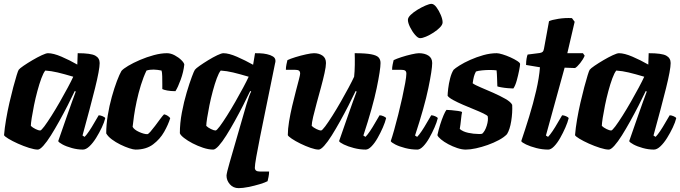

<svg xmlns="http://www.w3.org/2000/svg" viewBox="-20 -776 3528 996"><path d="M176 0Q159 0 130.5 -9Q102 -18 73 -31Q44 -44 23.5 -56.5Q3 -69 1 -75Q4 -112 11.5 -156Q19 -200 29 -243.5Q39 -287 49 -324.5Q59 -362 66.5 -386Q74 -410 77 -414Q82 -421 102.5 -435Q123 -449 148.5 -464Q174 -479 196.5 -489.5Q219 -500 229 -500Q257 -500 299 -482Q341 -464 381 -441L383 -500Q451 -500 474 -487.5Q497 -475 497 -449Q497 -415 473 -318.5Q449 -222 408 -73L419 -66Q429 -76 442.5 -96Q456 -116 469 -139Q482 -162 492 -178Q501 -178 512.5 -173Q524 -168 526 -163Q521 -142 508 -114.5Q495 -87 478.5 -60.5Q462 -34 444 -17Q426 0 410 0Q382 0 353 -8Q324 -16 304.5 -26.5Q285 -37 282 -44L329 -179Q341 -214 353.5 -248Q366 -282 373 -301L368 -304Q352 -270 331 -229Q310 -188 287.5 -147.5Q265 -107 244 -73.5Q223 -40 205 -20Q187 0 176 0ZM188 -99Q194 -99 210 -120.5Q226 -142 247.5 -176Q269 -210 291 -248.5Q313 -287 331.5 -321.5Q350 -356 360 -378Q313 -392 279.5 -400Q246 -408 215 -410Q205 -398 194.5 -369.5Q184 -341 174 -304Q164 -267 156.5 -230Q149 -193 144.5 -164Q140 -135 140 -123Q149 -114 164.5 -106.5Q180 -99 188 -99Z M683 0Q672 0 650.5 -7Q629 -14 604.5 -26Q580 -38 560 -53Q540 -68 531 -84Q531 -128 539 -177.5Q547 -227 560 -273.5Q573 -320 586.5 -355.5Q600 -391 610 -408Q619 -419 645 -434.5Q671 -450 706 -465Q741 -480 778 -490Q815 -500 846 -500Q866 -500 886.5 -489Q907 -478 921 -464Q935 -450 936 -441Q932 -403 917.5 -363Q903 -323 890 -303Q866 -303 847.5 -306.5Q829 -310 822 -314Q822 -321 822 -340.5Q822 -360 821.5 -380.5Q821 -401 818 -410Q808 -412 797.5 -413.5Q787 -415 777 -415Q768 -415 758.5 -414Q749 -413 740 -410Q724 -377 711 -335Q698 -293 689 -251Q680 -209 675 -174Q670 -139 668 -118Q676 -103 701.5 -91.5Q727 -80 744 -80Q749 -80 760 -92.5Q771 -105 784.5 -123Q798 -141 810.5 -158Q823 -175 831 -183Q842 -181 851 -174.5Q860 -168 863 -163Q853 -130 831.5 -92Q810 -54 774 -27Q738 0 683 0Z M1218 200Q1190 200 1172.5 180Q1155 160 1155 135Q1155 130 1159.5 110.5Q1164 91 1171 68L1258 -233Q1265 -257 1272 -276Q1279 -295 1283 -301L1278 -304Q1262 -270 1241 -229Q1220 -188 1197.5 -147.5Q1175 -107 1154 -73.5Q1133 -40 1115 -20Q1097 0 1086 0Q1062 0 1033.5 -9.5Q1005 -19 979 -32.5Q953 -46 934.5 -60.5Q916 -75 913 -85Q913 -137 923.5 -192.5Q934 -248 948.5 -296.5Q963 -345 975 -377Q987 -409 991 -414Q996 -421 1016 -435Q1036 -449 1060.5 -464Q1085 -479 1107 -489.5Q1129 -500 1139 -500Q1167 -500 1209.5 -481.5Q1252 -463 1293 -440L1303 -500Q1312 -500 1329 -499.5Q1346 -499 1364.5 -495Q1383 -491 1396 -483Q1409 -475 1409 -460Q1409 -457 1408.5 -454Q1408 -451 1407 -448Q1396 -394 1382.5 -327.5Q1369 -261 1355 -193Q1341 -125 1329 -65Q1317 -5 1309.5 37.5Q1302 80 1302 94Q1302 104 1308.5 109Q1315 114 1331 114H1376Q1376 127 1373 141.5Q1370 156 1368 164Q1355 171 1327 179.5Q1299 188 1269 194Q1239 200 1218 200ZM1098 -99Q1104 -99 1120 -120.5Q1136 -142 1157.5 -176Q1179 -210 1201 -248.5Q1223 -287 1241.5 -321.5Q1260 -356 1270 -378Q1223 -392 1189.5 -400Q1156 -408 1125 -410Q1115 -398 1104.5 -369.5Q1094 -341 1084 -304Q1074 -267 1066.5 -230Q1059 -193 1054.5 -164Q1050 -135 1050 -123Q1059 -114 1074.5 -106.5Q1090 -99 1098 -99Z M1633 0Q1617 0 1591 -9Q1565 -18 1538.5 -31Q1512 -44 1493.5 -56.5Q1475 -69 1473 -75Q1473 -106 1479.5 -145.5Q1486 -185 1495.5 -225.5Q1505 -266 1514.5 -302Q1524 -338 1530.5 -363Q1537 -388 1537 -394Q1537 -405 1531 -409.5Q1525 -414 1508 -414H1463Q1463 -428 1466 -442Q1469 -456 1471 -464Q1485 -471 1512.5 -479.5Q1540 -488 1567.5 -494Q1595 -500 1609 -500Q1635 -500 1653 -487.5Q1671 -475 1671 -449Q1671 -431 1663.5 -397Q1656 -363 1645 -322.5Q1634 -282 1623 -242Q1612 -202 1604.5 -170Q1597 -138 1597 -123Q1606 -114 1621.5 -106.5Q1637 -99 1645 -99Q1651 -99 1667 -120.5Q1683 -142 1704.5 -176Q1726 -210 1748 -248.5Q1770 -287 1788.5 -321.5Q1807 -356 1817 -378Q1820 -404 1820.5 -439Q1821 -474 1820 -500Q1876 -500 1905 -494.5Q1934 -489 1944 -478Q1954 -467 1954 -449Q1954 -415 1934 -318.5Q1914 -222 1865 -73L1876 -66Q1886 -76 1899.5 -96Q1913 -116 1926 -139Q1939 -162 1949 -178Q1958 -178 1969.5 -173Q1981 -168 1983 -163Q1978 -142 1966 -114.5Q1954 -87 1939 -60.5Q1924 -34 1907.5 -17Q1891 0 1877 0Q1847 0 1816 -8Q1785 -16 1763.5 -26.5Q1742 -37 1739 -44L1786 -179Q1798 -214 1810.5 -248Q1823 -282 1830 -301L1825 -304Q1809 -270 1788 -229Q1767 -188 1744.5 -147.5Q1722 -107 1701 -73.5Q1680 -40 1662 -20Q1644 0 1633 0Z M2145 0Q2113 0 2082 -8Q2051 -16 2030.5 -26.5Q2010 -37 2007 -44Q2014 -64 2024.5 -101Q2035 -138 2046 -182Q2057 -226 2066.5 -269Q2076 -312 2082 -345.5Q2088 -379 2088 -394Q2088 -405 2082 -409.5Q2076 -414 2059 -414H2014Q2014 -428 2017 -442Q2020 -456 2022 -464Q2036 -471 2062 -479.5Q2088 -488 2114.5 -494Q2141 -500 2153 -500Q2183 -500 2202.5 -487.5Q2222 -475 2222 -449Q2222 -415 2202 -318.5Q2182 -222 2133 -73L2144 -66Q2154 -76 2167.5 -96Q2181 -116 2194 -139Q2207 -162 2217 -178Q2226 -178 2237.5 -173Q2249 -168 2251 -163Q2246 -142 2234 -114.5Q2222 -87 2207 -60.5Q2192 -34 2175.5 -17Q2159 0 2145 0ZM2159 -578Q2148 -578 2133 -595.5Q2118 -613 2107 -635.5Q2096 -658 2096 -673Q2096 -685 2110.5 -699Q2125 -713 2146.5 -726Q2168 -739 2188 -747.5Q2208 -756 2218 -756Q2231 -756 2244 -738.5Q2257 -721 2266.5 -698.5Q2276 -676 2276 -660Q2276 -648 2262.5 -634Q2249 -620 2229 -607Q2209 -594 2190 -586Q2171 -578 2159 -578Z M2396 0Q2376 0 2352 -8Q2328 -16 2305.5 -28Q2283 -40 2267.5 -53Q2252 -66 2249 -75Q2255 -103 2263.5 -130Q2272 -157 2281 -178Q2290 -199 2296 -206Q2303 -206 2321 -204.5Q2339 -203 2356 -200.5Q2373 -198 2377 -195Q2374 -182 2371.5 -156Q2369 -130 2365 -107Q2381 -93 2409 -87Q2437 -81 2462 -81Q2467 -81 2472 -81Q2477 -81 2481 -82Q2496 -95 2505 -124Q2514 -153 2510 -173Q2507 -178 2487.5 -187.5Q2468 -197 2439.5 -208.5Q2411 -220 2382 -232.5Q2353 -245 2331 -257Q2309 -269 2302 -279Q2302 -291 2305 -316.5Q2308 -342 2315 -369.5Q2322 -397 2333 -414Q2341 -422 2364 -436.5Q2387 -451 2419.5 -465.5Q2452 -480 2487.5 -490Q2523 -500 2557 -500Q2567 -500 2587 -494Q2607 -488 2628 -478.5Q2649 -469 2663.5 -459.5Q2678 -450 2678 -444Q2678 -436 2673 -410.5Q2668 -385 2660.5 -358Q2653 -331 2643 -317Q2634 -317 2615.5 -318.5Q2597 -320 2580.5 -323Q2564 -326 2560 -328Q2559 -350 2558.5 -371Q2558 -392 2556 -411Q2549 -412 2539.5 -412.5Q2530 -413 2521 -413Q2502 -413 2481 -411Q2460 -409 2449 -405Q2442 -392 2438.5 -379Q2435 -366 2432 -344Q2444 -335 2474 -322.5Q2504 -310 2539 -294.5Q2574 -279 2602 -263Q2630 -247 2637 -232Q2639 -192 2632 -148Q2625 -104 2610 -80Q2595 -64 2568 -49.5Q2541 -35 2510 -24Q2479 -13 2449 -6.5Q2419 0 2396 0Z M2824 0Q2793 0 2762 -8Q2731 -16 2709 -26.5Q2687 -37 2684 -44Q2704 -103 2725 -171Q2746 -239 2761.5 -306Q2777 -373 2781 -427L2709 -439Q2709 -457 2711.5 -471.5Q2714 -486 2717 -493L2780 -501Q2791 -503 2795.5 -507.5Q2800 -512 2802 -524L2828 -666Q2842 -673 2877 -678.5Q2912 -684 2947 -682L2961 -663L2923 -500H3004L3013 -487Q3005 -468 2989.5 -448.5Q2974 -429 2963 -423L2909 -425L2812 -73L2823 -66Q2833 -76 2846.5 -96Q2860 -116 2873 -139Q2886 -162 2896 -178Q2905 -178 2916.5 -173Q2928 -168 2930 -163Q2925 -142 2913 -114.5Q2901 -87 2886 -60.5Q2871 -34 2854.5 -17Q2838 0 2824 0Z M3138 0Q3121 0 3092.5 -9Q3064 -18 3035 -31Q3006 -44 2985.5 -56.5Q2965 -69 2963 -75Q2966 -112 2973.5 -156Q2981 -200 2991 -243.5Q3001 -287 3011 -324.5Q3021 -362 3028.5 -386Q3036 -410 3039 -414Q3044 -421 3064.5 -435Q3085 -449 3110.5 -464Q3136 -479 3158.5 -489.5Q3181 -500 3191 -500Q3219 -500 3261 -482Q3303 -464 3343 -441L3345 -500Q3413 -500 3436 -487.5Q3459 -475 3459 -449Q3459 -415 3435 -318.5Q3411 -222 3370 -73L3381 -66Q3391 -76 3404.5 -96Q3418 -116 3431 -139Q3444 -162 3454 -178Q3463 -178 3474.5 -173Q3486 -168 3488 -163Q3483 -142 3470 -114.5Q3457 -87 3440.5 -60.5Q3424 -34 3406 -17Q3388 0 3372 0Q3344 0 3315 -8Q3286 -16 3266.5 -26.5Q3247 -37 3244 -44L3291 -179Q3303 -214 3315.5 -248Q3328 -282 3335 -301L3330 -304Q3314 -270 3293 -229Q3272 -188 3249.5 -147.5Q3227 -107 3206 -73.5Q3185 -40 3167 -20Q3149 0 3138 0ZM3150 -99Q3156 -99 3172 -120.5Q3188 -142 3209.5 -176Q3231 -210 3253 -248.5Q3275 -287 3293.5 -321.5Q3312 -356 3322 -378Q3275 -392 3241.5 -400Q3208 -408 3177 -410Q3167 -398 3156.5 -369.5Q3146 -341 3136 -304Q3126 -267 3118.5 -230Q3111 -193 3106.5 -164Q3102 -135 3102 -123Q3111 -114 3126.5 -106.5Q3142 -99 3150 -99Z"/></svg>

Font: Texturina 72pt 72pt Black
Style: Italic
Weight: 900
Italic angle: -11°
Designer: Guillermo Torres Carreño
Foundry: Omnibus-Type
Version: Version 1.002; ttfautohint (v1.8.3)